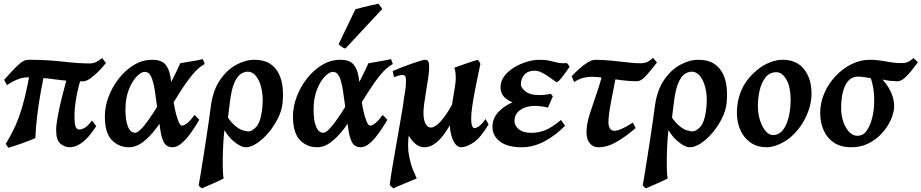

<svg xmlns="http://www.w3.org/2000/svg" viewBox="-20 -783 5025 1047"><path d="M537.1 -466.3 557.6 -439.5Q541.5 -418.5 518.8 -395.3Q496.1 -372.1 473.1 -355.7Q450.2 -339.4 432.6 -339.4Q355.5 -339.4 278.8 -350.3Q202.1 -361.3 127.9 -361.3Q104 -361.3 75.4 -349.9Q46.9 -338.4 18.1 -319.3L2.4 -347.7Q23.4 -370.1 46.1 -395.5Q68.8 -420.9 91.1 -439Q113.3 -457 132.8 -457Q237.8 -457 322.8 -447Q407.7 -437 470.2 -437Q489.3 -437 505.4 -445.6Q521.5 -454.1 537.1 -466.3ZM504.9 -95.2Q474.1 -47.9 447.8 -22.9Q421.4 2 399.7 11Q377.9 20 359.9 20Q333 20 309.6 0.7Q286.1 -18.6 286.1 -74.2Q286.1 -104 299.3 -171.4Q312.5 -238.8 347.7 -367.2L426.8 -372.6Q406.7 -310.5 396.5 -253.4Q386.2 -196.3 386.2 -150.9Q386.2 -105 392.8 -90.8Q399.4 -76.7 412.6 -76.7Q424.3 -76.7 440.9 -85.2Q457.5 -93.8 481.4 -125.5ZM228.5 -410.2Q214.4 -350.1 202.4 -282.7Q190.4 -215.3 182.6 -150.1Q174.8 -85 172.9 -30.8Q166 -26.4 146.7 -18.8Q127.4 -11.2 103.5 -2.7Q79.6 5.9 58.1 12.9Q36.6 20 25.9 22.9Q24.4 20 17.8 11Q11.2 2 11.2 2Q31.7 -32.2 49.6 -66.9Q67.4 -101.6 83.5 -145.5Q99.6 -189.5 114.7 -250.5Q129.9 -311.5 145.5 -398.4Q152.8 -401.4 172.9 -404.1Q192.9 -406.7 210.7 -408.4Q228.5 -410.2 228.5 -410.2Z M1096.2 -434.1Q1061.5 -415 1028.6 -374.8Q995.6 -334.5 963.1 -283.2Q930.7 -231.9 897.5 -179Q864.3 -126 829.8 -80.8Q795.4 -35.6 758.8 -7.8Q722.2 20 682.6 20Q628.4 20 590.1 -18.8Q551.8 -57.6 551.8 -148.9Q551.8 -201.7 572.3 -255.9Q592.8 -310.1 628.7 -355.7Q664.6 -401.4 711.2 -429.2Q757.8 -457 810.1 -457Q859.9 -457 881.3 -432.1Q902.8 -407.2 909.7 -363.8Q916.5 -320.3 921.9 -264.2Q925.3 -230 933.1 -191.2Q940.9 -152.3 951.4 -125.2Q961.9 -98.1 972.7 -98.1Q985.4 -98.1 1004.4 -114.5Q1023.4 -130.9 1039.6 -155.8Q1045.9 -151.9 1054.4 -142.8Q1063 -133.8 1066.4 -129.9Q1054.2 -108.4 1037.4 -82.5Q1020.5 -56.6 1001.2 -33.2Q981.9 -9.8 961.4 5.1Q940.9 20 920.9 20Q890.1 20 875.7 -3.7Q861.3 -27.3 854.2 -74.5Q847.2 -121.6 837.9 -191.9Q831.1 -243.7 824.2 -289.1Q817.4 -334.5 805.2 -362.8Q793 -391.1 769 -391.1Q750 -391.1 725.3 -365.7Q700.7 -340.3 682.4 -293.9Q664.1 -247.6 664.1 -185.1Q664.1 -127.4 677.5 -93.3Q690.9 -59.1 717.3 -59.1Q732.4 -59.1 757.8 -88.1Q783.2 -117.2 813 -162.8Q842.8 -208.5 872.3 -260.7Q901.9 -313 925.8 -360.1Q949.7 -407.2 962.9 -438Q977.1 -440.9 1000.2 -444.6Q1023.4 -448.2 1046.9 -452.4Q1070.3 -456.5 1085.4 -460.9Q1088.4 -456.1 1091.6 -446.8Q1094.7 -437.5 1096.2 -434.1Z M1520.5 -217.8Q1515.6 -177.2 1494.4 -135.3Q1473.1 -93.3 1443.1 -58.1Q1413.1 -22.9 1380.4 -1.5Q1347.7 20 1320.3 20Q1292 20 1251.2 -15.1Q1210.4 -50.3 1169.4 -135.7Q1175.8 -140.6 1176.8 -149.9Q1177.7 -159.2 1181.9 -167.5Q1186 -175.8 1201.7 -177.7Q1229 -127 1255.1 -103.3Q1281.2 -79.6 1302.2 -73Q1323.2 -66.4 1335.4 -66.4Q1353.5 -66.4 1376.5 -90.3Q1399.4 -114.3 1408.2 -177.2Q1417 -237.3 1408.7 -286.1Q1400.4 -335 1379.6 -363.5Q1358.9 -392.1 1330.1 -392.1Q1311.5 -392.1 1292.2 -379.2Q1272.9 -366.2 1257.3 -330.1Q1241.7 -293.9 1233.4 -224.1Q1231.4 -208 1228.3 -182.9Q1225.1 -157.7 1222.7 -137.7Q1220.2 -117.7 1220.2 -117.7Q1214.8 -139.2 1210.9 -124.8Q1207 -110.4 1204.6 -82Q1200.2 -45.4 1197.8 -2.4Q1195.3 40.5 1194.8 80.8Q1194.3 121.1 1195.6 150.9Q1196.8 180.7 1199.7 189.9Q1187 197.3 1163.6 207.8Q1140.1 218.3 1116.9 228.3Q1093.8 238.3 1081.5 244.1Q1072.3 239.3 1063.5 228.5Q1066.9 209.5 1073.7 168Q1080.6 126.5 1088.9 73.5Q1097.2 20.5 1105.5 -33.9Q1113.8 -88.4 1120.4 -135Q1127 -181.6 1130.4 -209Q1142.6 -293.5 1180.7 -348.4Q1218.8 -403.3 1269 -430.2Q1319.3 -457 1366.7 -457Q1418.9 -457 1451.7 -436Q1484.4 -415 1501 -380.1Q1517.6 -345.2 1521.5 -303Q1525.4 -260.7 1520.5 -217.8Z M2122.1 -434.1Q2087.4 -415 2054.4 -374.8Q2021.5 -334.5 1989 -283.2Q1956.5 -231.9 1923.3 -179Q1890.1 -126 1855.7 -80.8Q1821.3 -35.6 1784.7 -7.8Q1748 20 1708.5 20Q1654.3 20 1616 -18.8Q1577.6 -57.6 1577.6 -148.9Q1577.6 -201.7 1598.1 -255.9Q1618.7 -310.1 1654.5 -355.7Q1690.4 -401.4 1737.1 -429.2Q1783.7 -457 1835.9 -457Q1885.7 -457 1907.2 -432.1Q1928.7 -407.2 1935.5 -363.8Q1942.4 -320.3 1947.8 -264.2Q1951.2 -230 1959 -191.2Q1966.8 -152.3 1977.3 -125.2Q1987.8 -98.1 1998.5 -98.1Q2011.2 -98.1 2030.3 -114.5Q2049.3 -130.9 2065.4 -155.8Q2071.8 -151.9 2080.3 -142.8Q2088.9 -133.8 2092.3 -129.9Q2080.1 -108.4 2063.2 -82.5Q2046.4 -56.6 2027.1 -33.2Q2007.8 -9.8 1987.3 5.1Q1966.8 20 1946.8 20Q1916 20 1901.6 -3.7Q1887.2 -27.3 1880.1 -74.5Q1873 -121.6 1863.8 -191.9Q1856.9 -243.7 1850.1 -289.1Q1843.3 -334.5 1831.1 -362.8Q1818.8 -391.1 1794.9 -391.1Q1775.9 -391.1 1751.2 -365.7Q1726.6 -340.3 1708.3 -293.9Q1689.9 -247.6 1689.9 -185.1Q1689.9 -127.4 1703.4 -93.3Q1716.8 -59.1 1743.2 -59.1Q1758.3 -59.1 1783.7 -88.1Q1809.1 -117.2 1838.9 -162.8Q1868.7 -208.5 1898.2 -260.7Q1927.7 -313 1951.7 -360.1Q1975.6 -407.2 1988.8 -438Q2002.9 -440.9 2026.1 -444.6Q2049.3 -448.2 2072.8 -452.4Q2096.2 -456.5 2111.3 -460.9Q2114.3 -456.1 2117.4 -446.8Q2120.6 -437.5 2122.1 -434.1ZM2064.5 -733.9 1863.3 -518.1Q1844.7 -523.9 1826.2 -541.5L1918 -732.4Q1928.7 -735.8 1954.1 -742.2Q1979.5 -748.5 2005.4 -754.4Q2031.2 -760.3 2043.9 -762.7Z M2644.5 -105Q2600.6 -31.2 2561.8 -5.6Q2522.9 20 2495.1 20Q2476.1 20 2462.2 1.2Q2448.2 -17.6 2440.7 -46.6Q2433.1 -75.7 2433.1 -106.4Q2433.1 -131.8 2438 -167Q2442.9 -202.1 2449.2 -239Q2455.6 -275.9 2460.4 -307.1Q2465.3 -338.4 2465.3 -356.4Q2465.3 -372.1 2463.6 -388.2Q2461.9 -404.3 2457 -413.6Q2468.8 -418 2494.4 -427Q2520 -436 2546.1 -444.8Q2572.3 -453.6 2585.9 -457Q2589.8 -452.1 2594 -445.6Q2598.1 -439 2599.6 -434.6Q2595.2 -413.1 2586.9 -373.8Q2578.6 -334.5 2569.8 -289.1Q2561 -243.7 2555.2 -203.1Q2549.3 -162.6 2549.3 -138.7Q2549.3 -107.9 2554.7 -95.9Q2560.1 -84 2567.4 -84Q2576.7 -84 2591.6 -94.2Q2606.4 -104.5 2627.4 -133.8ZM2479 -276.9 2475.1 -182.1Q2433.1 -87.9 2387.7 -33.9Q2342.3 20 2294.9 20Q2262.7 20 2236.1 -6.8Q2209.5 -33.7 2193.6 -79.1Q2177.7 -124.5 2177.7 -180.2Q2177.7 -223.6 2185.8 -264.9Q2193.8 -306.2 2193.8 -341.8Q2193.8 -364.3 2188.2 -369.4Q2182.6 -374.5 2174.8 -374.5Q2168.5 -374.5 2157.5 -371.6Q2146.5 -368.7 2137.5 -365.7Q2128.4 -362.8 2128.4 -362.8L2121.6 -395.5Q2142.1 -404.8 2169.7 -415.5Q2197.3 -426.3 2224.1 -435.5Q2251 -444.8 2271 -450.9Q2291 -457 2297.4 -457Q2310.5 -457 2315.4 -447.8Q2320.3 -438.5 2320.3 -416Q2320.3 -394.5 2315.4 -361.1Q2310.5 -327.6 2304.4 -290.8Q2298.3 -253.9 2293.7 -221.4Q2289.1 -189 2289.1 -169.4Q2289.1 -128.9 2300.5 -108.2Q2312 -87.4 2329.6 -87.4Q2344.2 -87.4 2365 -103.8Q2385.7 -120.1 2413.8 -161.1Q2441.9 -202.1 2479 -276.9ZM2235.4 -215.8Q2229.5 -186.5 2225.8 -163.3Q2222.2 -140.1 2218.8 -114.3Q2215.3 -88.4 2209.5 -50.8Q2200.7 16.1 2210.7 67.1Q2220.7 118.2 2234.9 149.9Q2249 181.6 2252.4 190.4Q2245.1 193.4 2227.1 200.7Q2209 208 2187.5 217Q2166 226.1 2148.4 233.6Q2130.9 241.2 2125 244.1L2105 226.1Q2109.9 187 2118.9 133.1Q2127.9 79.1 2138.4 19.3Q2148.9 -40.5 2159.2 -99.1Q2169.4 -157.7 2177.7 -207.8Q2186 -257.8 2189.9 -291Q2189.9 -291 2201.4 -277.6Q2212.9 -264.2 2224.1 -246.3Q2235.4 -228.5 2235.4 -215.8Z M3085.9 -418.5Q3064 -386.2 3043.9 -360.8Q3023.9 -335.4 3017.1 -335.4Q3012.2 -335.4 2999.8 -344.7Q2987.3 -354 2970 -366.2Q2952.6 -378.4 2933.1 -387.9Q2913.6 -397.5 2895 -397.5Q2858.4 -397.5 2839.4 -375.5Q2820.3 -353.5 2820.3 -323.2Q2820.3 -304.7 2845.2 -284.7Q2870.1 -264.6 2919.9 -264.6Q2935.5 -264.6 2953.6 -266.6Q2971.7 -268.6 2983.9 -271.5L2994.6 -257.8L2968.3 -195.8Q2953.1 -200.7 2932.4 -203.1Q2911.6 -205.6 2896 -205.6Q2849.1 -205.6 2817.4 -183.6Q2785.6 -161.6 2785.6 -123Q2785.6 -97.2 2809.3 -77.9Q2833 -58.6 2877 -58.6Q2915 -58.6 2951.2 -72.3Q2987.3 -85.9 3039.1 -128.9L3061.5 -97.2Q3005.9 -41.5 2946.3 -10.7Q2886.7 20 2825.7 20Q2746.6 20 2706.1 -11.5Q2665.5 -43 2665.5 -90.8Q2665.5 -137.7 2697.8 -172.1Q2730 -206.5 2775.4 -225.1Q2709.5 -250 2709.5 -307.1Q2709.5 -340.8 2730.5 -368.4Q2751.5 -396 2784.4 -415.8Q2817.4 -435.5 2853.8 -446.3Q2890.1 -457 2920.9 -457Q2955.1 -457 2978 -451.4Q3001 -445.8 3022 -441.2Q3043 -436.5 3070.3 -439Q3074.7 -437 3078.9 -430.2Q3083 -423.3 3085.9 -418.5Z M3562.5 -442.4Q3531.7 -402.3 3504.2 -371.1Q3476.6 -339.8 3452.1 -339.8Q3415 -339.8 3367.7 -345.9Q3320.3 -352.1 3277.3 -358.2Q3234.4 -364.3 3210 -364.3Q3185.5 -364.3 3163.6 -359.4Q3141.6 -354.5 3110.8 -335.9L3097.2 -367.2Q3114.3 -385.7 3137.5 -406.7Q3160.6 -427.7 3184.3 -442.4Q3208 -457 3227.5 -457Q3266.1 -457 3312.7 -452.4Q3359.4 -447.8 3401.6 -442.9Q3443.8 -438 3469.7 -438Q3497.6 -438 3513.2 -447Q3528.8 -456.1 3541.5 -467.3ZM3446.3 -84.5Q3393.1 -38.6 3342.5 -9.3Q3292 20 3243.7 20Q3214.4 20 3196.3 -1.5Q3178.2 -22.9 3178.2 -62Q3178.2 -105.5 3196 -161.4Q3213.9 -217.3 3236.6 -282.5Q3259.3 -347.7 3273.9 -418L3348.1 -415Q3327.6 -309.1 3312.7 -231.2Q3297.9 -153.3 3297.9 -117.7Q3297.9 -93.3 3306.9 -81.5Q3315.9 -69.8 3329.6 -69.8Q3362.8 -69.8 3431.2 -114.7Z M3941.9 -217.8Q3937 -177.2 3915.8 -135.3Q3894.5 -93.3 3864.5 -58.1Q3834.5 -22.9 3801.8 -1.5Q3769 20 3741.7 20Q3713.4 20 3672.6 -15.1Q3631.8 -50.3 3590.8 -135.7Q3597.2 -140.6 3598.1 -149.9Q3599.1 -159.2 3603.3 -167.5Q3607.4 -175.8 3623 -177.7Q3650.4 -127 3676.5 -103.3Q3702.6 -79.6 3723.6 -73Q3744.6 -66.4 3756.8 -66.4Q3774.9 -66.4 3797.9 -90.3Q3820.8 -114.3 3829.6 -177.2Q3838.4 -237.3 3830.1 -286.1Q3821.8 -335 3801 -363.5Q3780.3 -392.1 3751.5 -392.1Q3732.9 -392.1 3713.6 -379.2Q3694.3 -366.2 3678.7 -330.1Q3663.1 -293.9 3654.8 -224.1Q3652.8 -208 3649.7 -182.9Q3646.5 -157.7 3644 -137.7Q3641.6 -117.7 3641.6 -117.7Q3636.2 -139.2 3632.3 -124.8Q3628.4 -110.4 3626 -82Q3621.6 -45.4 3619.1 -2.4Q3616.7 40.5 3616.2 80.8Q3615.7 121.1 3616.9 150.9Q3618.2 180.7 3621.1 189.9Q3608.4 197.3 3585 207.8Q3561.5 218.3 3538.3 228.3Q3515.1 238.3 3502.9 244.1Q3493.7 239.3 3484.9 228.5Q3488.3 209.5 3495.1 168Q3502 126.5 3510.3 73.5Q3518.6 20.5 3526.9 -33.9Q3535.2 -88.4 3541.7 -135Q3548.3 -181.6 3551.8 -209Q3564 -293.5 3602.1 -348.4Q3640.1 -403.3 3690.4 -430.2Q3740.7 -457 3788.1 -457Q3840.3 -457 3873 -436Q3905.8 -415 3922.4 -380.1Q3939 -345.2 3942.9 -303Q3946.8 -260.7 3941.9 -217.8Z M4405.3 -272.9Q4405.3 -208 4373 -141.8Q4340.8 -75.7 4286.1 -30.8Q4260.7 -9.8 4225.8 5.1Q4190.9 20 4161.6 20Q4110.8 20 4074.2 -4.6Q4037.6 -29.3 4018.1 -72Q3998.5 -114.7 3998.5 -168Q3998.5 -237.8 4026.6 -298.8Q4054.7 -359.9 4120.1 -410.2Q4145.5 -429.7 4180.2 -443.4Q4214.8 -457 4247.6 -457Q4324.2 -457 4364.7 -405.5Q4405.3 -354 4405.3 -272.9ZM4291.5 -234.9Q4291.5 -309.1 4268.3 -349.1Q4245.1 -389.2 4213.9 -389.2Q4176.3 -389.2 4154.1 -360.4Q4131.8 -331.5 4122.3 -289.3Q4112.8 -247.1 4112.8 -205.6Q4112.8 -162.1 4124.8 -125.7Q4136.7 -89.4 4155.5 -67.9Q4174.3 -46.4 4194.8 -46.4Q4221.7 -46.4 4240.2 -64.2Q4258.8 -82 4270 -110.6Q4281.2 -139.2 4286.4 -171.9Q4291.5 -204.6 4291.5 -234.9Z M4985.4 -443.4Q4969.2 -422.4 4950.7 -398.2Q4932.1 -374 4912.1 -356.9Q4892.1 -339.8 4872.6 -339.8Q4859.9 -339.8 4836.9 -342Q4814 -344.2 4792 -349.6Q4832 -306.6 4847.7 -256.1Q4863.3 -205.6 4849.1 -161.1Q4842.8 -135.7 4825 -104.7Q4807.1 -73.7 4778.3 -45.2Q4749.5 -16.6 4710.4 1.7Q4671.4 20 4622.6 20Q4565.9 20 4528.3 -4.6Q4490.7 -29.3 4471.7 -72Q4452.6 -114.7 4452.6 -168Q4452.6 -223.1 4475.1 -274.9Q4497.6 -326.7 4536.1 -367.7Q4574.7 -408.7 4623 -432.9Q4671.4 -457 4723.1 -457Q4762.7 -457 4810.3 -448Q4857.9 -439 4896 -439Q4921.4 -439 4935.1 -447Q4948.7 -455.1 4961.4 -466.3ZM4735.4 -137.2Q4746.6 -180.7 4747.1 -225.8Q4747.6 -271 4741.5 -306.4Q4735.4 -341.8 4727.1 -356.9Q4710.9 -359.9 4689.2 -362.8Q4667.5 -365.7 4658.2 -365.2Q4625.5 -364.7 4605.5 -341.8Q4585.4 -318.8 4576.2 -280.5Q4566.9 -242.2 4566.9 -194.8Q4566.9 -151.4 4579.3 -116.9Q4591.8 -82.5 4611.8 -62.5Q4631.8 -42.5 4654.3 -42.5Q4687 -42.5 4705.8 -69.8Q4724.6 -97.2 4735.4 -137.2Z"/></svg>

Font: Gentium Plus
Style: Bold Italic
Weight: 700
Italic angle: -8°
Designer: Victor Gaultney, Annie Olsen, Iska Routamaa, Becca Hirsbrunner
Foundry: SIL International
Version: Version 6.101